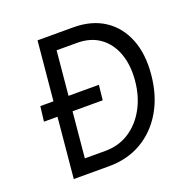

<svg xmlns="http://www.w3.org/2000/svg" viewBox="-115 -737 826 846"><g transform="rotate(-20 297.5 -314.5)"><path d="M61.5 -352.5H336L328.5 -282.5H53ZM149 -629H316Q402 -629 461.5 -590Q521 -551 549 -480.5Q577 -410 568 -315Q559 -219.5 517.5 -148.8Q476 -78 409 -39Q342 0 256 0H90ZM213 -559 167 -69H263Q326.5 -69 375.8 -101Q425 -133 455.2 -188.5Q485.5 -244 492 -315Q498.5 -385.5 478.8 -440.8Q459 -496 415.8 -527.5Q372.5 -559 309 -559Z"/></g></svg>

Font: Karla
Style: Italic
Weight: 400
Italic angle: -8°
Designer: Jonathan Pinhorn
Version: Version 2.004;gftools[0.9.33]